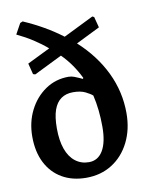

<svg xmlns="http://www.w3.org/2000/svg" viewBox="-85 -803 677 876"><g transform="rotate(-10 254.0 -364.5)"><path d="M244 12Q180 12 132.5 -15.5Q85 -43 59 -94Q33 -145 33 -215Q33 -282 60.5 -336.5Q88 -391 135.5 -423.5Q183 -456 243 -456Q256 -456 269.5 -451Q283 -446 293.5 -441Q304 -436 306 -435L309 -439Q293 -472 272.5 -501.5Q252 -531 226 -557L96 -493L86 -496L73 -547L179 -599Q150 -624 116 -646Q82 -668 42 -687L69 -736L81 -741Q180 -698 258 -639L398 -708L406 -704L419 -654L308 -599Q389 -525 432 -435.5Q475 -346 475 -247Q475 -172 445.5 -113Q416 -54 364 -21Q312 12 244 12ZM268 -56Q310 -56 333 -94.5Q356 -133 356 -205Q356 -285 340 -352Q330 -361 308 -372Q286 -383 251 -383Q218 -383 195.5 -367Q173 -351 161.5 -318.5Q150 -286 150 -233Q150 -177 164 -137.5Q178 -98 205 -77Q232 -56 268 -56Z"/></g></svg>

Font: Alegreya SemiBold
Style: Regular
Weight: 600
Designer: Juan Pablo del Peral
Foundry: Huerta Tipografica
Version: Version 2.009